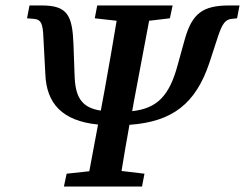

<svg xmlns="http://www.w3.org/2000/svg" viewBox="-20 -683 897 703"><path d="M214 0H500L509 -47L425 -57C433 -108 443 -164 454 -226C612 -237 696 -304 746 -451L779 -552C794 -596 805 -612 829 -614L848 -616L857 -663H820C722 -663 683 -634 656 -537L630 -443C600 -333 556 -286 464 -276C466 -287 468 -299 470 -310L526 -607L602 -616L612 -663H336L327 -616L407 -607C394 -528 380 -447 363 -353L349 -278C277 -289 255 -329 253 -410L249 -521C245 -627 227 -663 133 -663H88L79 -616L103 -614C132 -612 137 -594 139 -544L146 -412C150 -304 208 -240 339 -227L307 -56L224 -47Z"/></svg>

Font: Source Serif Pro Semibold
Style: Italic
Weight: 600
Italic angle: -12°
Designer: Frank Grießhammer
Foundry: Adobe Systems Incorporated
Version: Version 3.001;hotconv 1.0.111;makeotfexe 2.5.65597